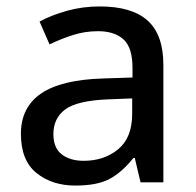

<svg xmlns="http://www.w3.org/2000/svg" viewBox="-20 -567 608 597"><path d="M290 -547Q390 -547 439 -503Q488 -459 488 -365V0H417L399 -76H395Q359 -31 320.5 -10.5Q282 10 214 10Q142 10 93.5 -29Q45 -68 45 -151Q45 -233 107.5 -276Q170 -319 300 -323L392 -326V-356Q392 -419 364 -444.5Q336 -470 285 -470Q243 -470 205 -457.5Q167 -445 134 -429L103 -500Q140 -520 188.5 -533.5Q237 -547 290 -547ZM315 -258Q219 -254 182.5 -226.5Q146 -199 146 -150Q146 -107 172 -87Q198 -67 240 -67Q304 -67 347.5 -103Q391 -139 391 -213V-261Z"/></svg>

Font: Noto Sans Kayah Li Medium
Style: Regular
Weight: 500
Designer: Monotype Design Team, Sérgio Martins
Foundry: Monotype Imaging Inc.
Version: Version 2.002; ttfautohint (v1.8.4.7-5d5b)